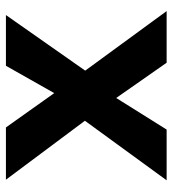

<svg xmlns="http://www.w3.org/2000/svg" viewBox="12 -580 569 632"><g transform="rotate(-90 296.0 -264.5)"><path d="M18 0 214 -269 20 -529H192L305 -370L395 -529H562L379 -268L575 0H405L289 -166L185 0Z"/></g></svg>

Font: Lexend Deca SemiBold
Style: Regular
Weight: 600
Designer: Bonnie Shaver-Troup, Thomas Jockin
Foundry: Lexend
Version: Version 1.008; ttfautohint (v1.8.4.7-5d5b)